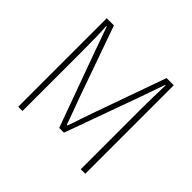

<svg xmlns="http://www.w3.org/2000/svg" viewBox="-172 -920 1114 1114"><g transform="rotate(45 385.0 -363.0)"><path d="M110 -726H169L324 -288L354 -207L384 -124H388Q406 -171 417 -207L445 -288L601 -726H660V0H623V-502Q623 -568 627 -692H623L567 -532L404 -81H365L201 -532L144 -692H140Q145 -624 145 -502V0H110Z"/></g></svg>

Font: Merged Yaku Han JP Thin
Style: Regular
Weight: 250
Designer: Ryoko NISHIZUKA 西塚涼子 (kana, bopomofo & ideographs); Paul D. Hunt (Latin, Greek & Cyrillic); Sandoll Communications 산돌커뮤니
Foundry: Adobe
Version: Version 2.004